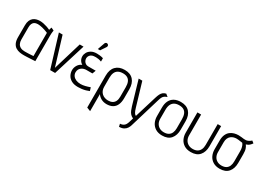

<svg xmlns="http://www.w3.org/2000/svg" viewBox="-20 -1545 3552 2600"><g transform="rotate(30 1756.5 -244.5)"><path d="M403 -487 359 -508Q353 -495 349.5 -480Q346 -465 346 -465Q320 -478 291.5 -487.5Q263 -497 234.5 -502.5Q206 -508 179 -508Q151 -508 124.5 -500.5Q98 -493 77 -475.5Q56 -458 43.5 -428.5Q31 -399 31 -354V-169Q31 -113 47.5 -78Q64 -43 92.5 -25Q121 -7 155.5 -1Q190 5 226 4Q239 4 260.5 3Q282 2 305.5 1Q329 0 350 -1.5Q371 -3 384 -3.5Q397 -4 396 -4V-400Q396 -437 399.5 -462Q403 -487 403 -487ZM86 -163V-351Q86 -388 95.5 -409Q105 -430 119.5 -440Q134 -450 149.5 -453Q165 -456 177 -456Q192 -456 210 -453.5Q228 -451 248.5 -446Q269 -441 292 -433.5Q315 -426 340 -415V-52Q340 -52 329 -51Q318 -50 299.5 -49Q281 -48 257 -47Q233 -46 206 -46Q167 -46 140 -59.5Q113 -73 99.5 -99.5Q86 -126 86 -163Z M478 -501 631 0H708L863 -501H804L671 -58L536 -501Z M1169 -444V-497Q1141 -505 1116 -508Q1091 -511 1069 -511Q1016 -511 981.5 -491Q947 -471 930.5 -441Q914 -411 914 -379Q914 -358 921.5 -338.5Q929 -319 942 -304Q955 -289 972 -279Q932 -263 909.5 -226.5Q887 -190 887 -149Q887 -108 906.5 -71Q926 -34 966.5 -11.5Q1007 11 1070 11Q1099 11 1129.5 7Q1160 3 1188 -5Q1216 -13 1239 -23L1223 -74Q1205 -67 1187 -61.5Q1169 -56 1151 -51.5Q1133 -47 1115 -44.5Q1097 -42 1080 -42Q1039 -42 1008 -55.5Q977 -69 960 -93Q943 -117 943 -146Q943 -175 954 -194Q965 -213 982 -225Q999 -237 1017.5 -242Q1036 -247 1051 -247H1149L1169 -301H1050Q1028 -301 1010.5 -312.5Q993 -324 983 -342.5Q973 -361 973 -382Q973 -400 981 -416Q989 -432 1005.5 -444Q1022 -456 1047 -459Q1063 -461 1080.5 -461Q1098 -461 1120 -457.5Q1142 -454 1169 -444ZM1135 -649Q1141 -657 1142.5 -666Q1144 -675 1140.5 -683Q1137 -691 1128 -696Q1119 -701 1110.5 -700Q1102 -699 1095 -693Q1088 -687 1085 -677L1047 -570H1082Z M1689 -171V-311Q1689 -403 1642 -455.5Q1595 -508 1506 -508Q1418 -508 1368.5 -457Q1319 -406 1319 -311V188L1377 211V-56Q1386 -41 1400.5 -27.5Q1415 -14 1433.5 -3.5Q1452 7 1474 12.5Q1496 18 1520 18Q1576 18 1613.5 -3.5Q1651 -25 1670 -67.5Q1689 -110 1689 -171ZM1633 -311V-163Q1633 -120 1619.5 -92Q1606 -64 1579.5 -49.5Q1553 -35 1515 -35Q1487 -35 1462 -43.5Q1437 -52 1418 -69Q1399 -86 1388 -111Q1377 -136 1377 -168V-311Q1377 -360 1391.5 -392Q1406 -424 1435.5 -440Q1465 -456 1509 -456Q1551 -456 1578.5 -440Q1606 -424 1619.5 -392Q1633 -360 1633 -311Z M2190 -479 2152 -510Q2124 -504 2105.5 -489Q2087 -474 2074.5 -449Q2062 -424 2051 -387L1946 -43Q1937 -48 1930 -54.5Q1923 -61 1916.5 -71.5Q1910 -82 1903.5 -99Q1897 -116 1890 -140L1783 -500H1726L1835 -129Q1844 -99 1855 -72.5Q1866 -46 1884 -26Q1902 -6 1930 6L1908 79Q1903 95 1895 109Q1887 123 1875.5 133Q1864 143 1848 149Q1832 155 1812 156L1822 199Q1867 198 1894.5 182.5Q1922 167 1937 144Q1952 121 1959 97.5Q1966 74 1971 58L2101 -375Q2110 -406 2119.5 -425.5Q2129 -445 2145 -457.5Q2161 -470 2190 -479Z M2565 -185V-316Q2565 -408 2518 -460Q2471 -512 2382 -512Q2323 -512 2281 -489.5Q2239 -467 2217 -423.5Q2195 -380 2195 -316V-185Q2195 -131 2216 -87Q2237 -43 2279.5 -16.5Q2322 10 2384 10Q2475 10 2520 -43.5Q2565 -97 2565 -185ZM2509 -316V-175Q2509 -134 2495.5 -103.5Q2482 -73 2454 -56.5Q2426 -40 2384 -40Q2344 -40 2314 -57Q2284 -74 2267.5 -104.5Q2251 -135 2251 -175V-316Q2251 -364 2266 -396.5Q2281 -429 2310.5 -445.5Q2340 -462 2384 -462Q2428 -462 2455.5 -445.5Q2483 -429 2496 -396.5Q2509 -364 2509 -316Z M3015 -185V-501H2961V-175Q2961 -134 2947 -103.5Q2933 -73 2905 -56.5Q2877 -40 2835 -40Q2795 -40 2765 -57Q2735 -74 2718.5 -104.5Q2702 -135 2702 -175V-501H2644V-185Q2644 -131 2665 -87Q2686 -43 2728.5 -16.5Q2771 10 2833 10Q2924 10 2969.5 -43.5Q3015 -97 3015 -185Z M3511 -517 3478 -543Q3462 -527 3441 -516.5Q3420 -506 3403 -504Q3389 -502 3370 -504Q3351 -506 3328.5 -509Q3306 -512 3282 -512Q3250 -512 3217 -503Q3184 -494 3156.5 -473Q3129 -452 3112 -414.5Q3095 -377 3095 -320V-185Q3095 -131 3116 -87Q3137 -43 3179.5 -16.5Q3222 10 3284 10Q3375 10 3420 -43.5Q3465 -97 3465 -185V-320Q3465 -376 3453.5 -406.5Q3442 -437 3428 -453Q3443 -457 3457.5 -465Q3472 -473 3485.5 -486Q3499 -499 3511 -517ZM3408 -334V-175Q3408 -134 3395 -103.5Q3382 -73 3354.5 -56.5Q3327 -40 3285 -40Q3245 -40 3215.5 -57Q3186 -74 3170 -104.5Q3154 -135 3154 -175V-327Q3154 -365 3165.5 -390.5Q3177 -416 3196 -431Q3215 -446 3237.5 -452.5Q3260 -459 3282 -459Q3297 -459 3313 -457Q3329 -455 3344.5 -452.5Q3360 -450 3374 -449Q3379 -444 3384 -436.5Q3389 -429 3393 -419Q3397 -409 3400.5 -396.5Q3404 -384 3406 -368.5Q3408 -353 3408 -334Z"/></g></svg>

Font: Advent Pro
Style: Regular
Weight: 400
Designer: VivaRado, Andreas Kalpakidis
Foundry: VivaRado, Andreas Kalpakidis
Version: Version 3.000